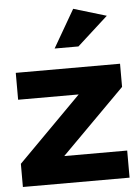

<svg xmlns="http://www.w3.org/2000/svg" viewBox="-55 -832 635 875"><g transform="rotate(-5 262.5 -394.5)"><path d="M504 -415V-521H27V-398H304L14 -106V0H502V-124H214ZM213 -616H322L463 -744L313 -789Z"/></g></svg>

Font: Geom
Style: Bold
Weight: 700
Version: Version 1.102